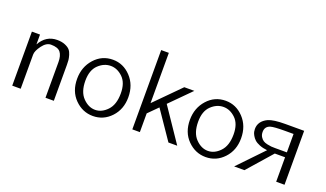

<svg xmlns="http://www.w3.org/2000/svg" viewBox="-69 -1133 2677 1579"><g transform="rotate(20 1269.5 -343.0)"><path d="M77 0V-473H148V-387Q200 -480 297 -480Q337 -480 366 -468Q395 -456 409 -440Q423 -424 430.5 -398Q438 -372 439.5 -355.5Q441 -339 441 -315V0H368V-312Q368 -368 345.5 -397Q323 -426 262 -426Q221 -426 186 -378.5Q151 -331 151 -299V0Z M559 -236Q559 -340 623.5 -412Q688 -484 784 -484Q875 -484 941 -414Q1007 -344 1007 -236Q1007 -131 942 -61.5Q877 8 784 8Q693 8 626 -59.5Q559 -127 559 -236ZM628 -245Q628 -147 677 -96.5Q726 -46 784 -46Q842 -46 890 -96.5Q938 -147 938 -245Q938 -337 890 -383.5Q842 -430 784 -430Q725 -430 676.5 -383.5Q628 -337 628 -245Z M1128 0V-694H1195V-254Q1231 -290 1303 -363Q1375 -436 1411 -472H1499L1322 -294L1521 0H1444L1276 -246L1194 -164V0Z M1546 -236Q1546 -340 1610.5 -412Q1675 -484 1771 -484Q1862 -484 1928 -414Q1994 -344 1994 -236Q1994 -131 1929 -61.5Q1864 8 1771 8Q1680 8 1613 -59.5Q1546 -127 1546 -236ZM1615 -245Q1615 -147 1664 -96.5Q1713 -46 1771 -46Q1829 -46 1877 -96.5Q1925 -147 1925 -245Q1925 -337 1877 -383.5Q1829 -430 1771 -430Q1712 -430 1663.5 -383.5Q1615 -337 1615 -245Z M2019 0 2228 -218Q2189 -222 2159.5 -234Q2130 -246 2114.5 -260.5Q2099 -275 2089 -293Q2079 -311 2076.5 -323.5Q2074 -336 2074 -348Q2074 -417 2147 -452Q2193 -472 2295 -472H2460V0H2387V-214H2297L2109 0ZM2142 -347Q2142 -322 2153 -304.5Q2164 -287 2177.5 -278Q2191 -269 2214 -264Q2237 -259 2250.5 -258Q2264 -257 2285 -257H2387V-418H2313Q2215 -418 2187 -409Q2142 -395 2142 -347Z"/></g></svg>

Font: Coval
Style: ExtraLight
Weight: 250
Foundry: Context Ltd
Version: Version 001.000